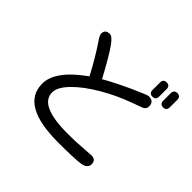

<svg xmlns="http://www.w3.org/2000/svg" viewBox="-181 -1042 1363 1363"><g transform="rotate(45 500.0 -360.5)"><path d="M168 -153.3Q168 -284.2 369.1 -426.8Q301.8 -554.7 230.5 -659.2Q212.9 -685.5 212.9 -700.2Q212.9 -742.2 258.8 -742.2Q283.2 -742.2 321.3 -688.5Q364.3 -627.9 446.3 -475.6Q524.4 -520.5 638.2 -572.8Q752 -625 767.6 -625Q819.3 -625 819.3 -575.2Q819.3 -549.8 794.9 -537.1L722.7 -510.7Q600.6 -466.8 494.6 -404.3Q388.7 -341.8 325.2 -276.4Q261.7 -210.9 261.7 -159.2Q261.7 -29.3 544.9 -29.3L621.1 -30.3L775.4 -40Q821.3 -40 821.3 2.9Q821.3 45.9 760.7 54.7Q696.3 62.5 543 62.5Q168 62.5 168 -153.3ZM753.9 -675.8V-749Q753.9 -784.2 787.1 -784.2Q820.3 -784.2 820.3 -749V-675.8Q820.3 -640.6 787.1 -640.6Q753.9 -640.6 753.9 -675.8ZM861.3 -675.8V-749Q861.3 -784.2 894.5 -784.2Q927.7 -784.2 927.7 -749V-675.8Q927.7 -640.6 894.5 -640.6Q861.3 -640.6 861.3 -675.8Z"/></g></svg>

Font: jf-openhuninn-2.1
Style: Regular
Weight: 400
Designer: [Kosugi Maru]
Designed by MOTOYA      

[Varela Round]
Joe Prince (Latin component); Avraham Cornfeld (Hebrew component)
Foundry: justfont Co., Ltd.
Version: 2.1